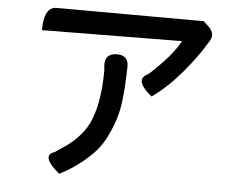

<svg xmlns="http://www.w3.org/2000/svg" viewBox="-54 -801 1108 910"><g transform="rotate(5 500.0 -346.0)"><path d="M904 -712Q942 -676 909 -634Q870 -567 803 -488Q737 -410 664 -358Q581 -425 628 -456Q643 -461 702 -523Q761 -585 785 -632L119 -626Q119 -737 179 -737L879 -735ZM484 -543Q538 -543 538 -489L536 -434Q535 -391 529 -336Q523 -282 511 -244Q500 -206 479 -162Q459 -118 430 -84Q401 -51 358 -17Q315 17 260 45Q168 -30 224 -54Q221 -48 264 -79Q363 -143 396 -233Q430 -323 430 -463L428 -483Q424 -543 484 -543Z"/></g></svg>

Font: Swei Half Moon CJK SC
Style: Medium
Weight: 500
Version: Version 2.071